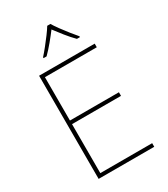

<svg xmlns="http://www.w3.org/2000/svg" viewBox="-228 -1050 1005 1151"><g transform="rotate(-30 275.0 -474.5)"><path d="M488 0H103V-714H488V-689H129V-389H468V-364H129V-25H488ZM317 -949Q329 -929 349 -901.5Q369 -874 391 -846.5Q413 -819 431 -798V-792H410Q382 -820 354.5 -854.5Q327 -889 306 -917Q285 -889 256.5 -854.5Q228 -820 200 -792H179V-798Q198 -819 220 -846.5Q242 -874 262.5 -901.5Q283 -929 295 -949Z"/></g></svg>

Font: Noto Sans Hebrew Thin Thin
Style: Regular
Weight: 250
Version: Version 3.001